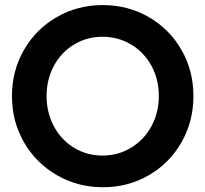

<svg xmlns="http://www.w3.org/2000/svg" viewBox="-20 -748 829 775"><path d="M28.3 -360.4Q28.3 -462.4 76.7 -546.4Q125 -630.4 209 -679Q293 -727.5 394.5 -727.5Q496.6 -727.5 580.6 -679Q664.6 -630.4 712.6 -546.4Q760.7 -462.4 760.7 -360.4Q760.7 -257.8 712.6 -173.6Q664.6 -89.4 580.8 -40.8Q497.1 7.8 395.5 7.8Q293.9 7.8 209.7 -40.8Q125.5 -89.4 76.9 -173.6Q28.3 -257.8 28.3 -360.4ZM621.1 -360.4Q621.1 -428.2 591.1 -482.9Q561 -537.6 508.8 -568.6Q456.5 -599.6 393.6 -599.6Q331.1 -599.6 279.3 -568.6Q227.5 -537.6 197.8 -482.7Q168 -427.7 168 -360.4Q168 -293.5 197.5 -238.3Q227.1 -183.1 278.8 -151.6Q330.6 -120.1 393.6 -120.1Q457 -120.1 509.3 -151.9Q561.5 -183.6 591.3 -238.5Q621.1 -293.5 621.1 -360.4Z"/></svg>

Font: Reddit Sans Fudge
Style: Bold
Weight: 700
Designer: Stephen Hutchings
Foundry: Reddit
Version: Version 1.013